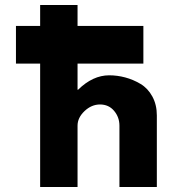

<svg xmlns="http://www.w3.org/2000/svg" viewBox="-20 -752 693 770"><path d="M141 -648V-732H291V-648H555V-497H291V-392H293Q352 -450 418 -450Q450 -450 482 -441.5Q514 -433 543.5 -415.5Q573 -398 591 -365Q609 -332 609 -289V-2H459V-248Q459 -282 437.5 -307.5Q416 -333 381 -333Q347 -333 319 -306.5Q291 -280 291 -248V-2H141V-497H44V-648Z"/></svg>

Font: Hussar
Style: BoldWeb
Weight: 700
Foundry: Cannot Into Space Fonts
Version: Version 2.00